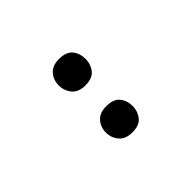

<svg xmlns="http://www.w3.org/2000/svg" viewBox="20 -956 549 549"><g transform="rotate(45 294.0 -682.0)"><path d="M145 -682Q145 -711 160.5 -723.5Q176 -736 198 -736Q220 -736 236 -723.5Q252 -711 252 -682Q252 -655 236 -641.5Q220 -628 198 -628Q176 -628 160.5 -641.5Q145 -655 145 -682ZM336 -682Q336 -711 351.5 -723.5Q367 -736 389 -736Q410 -736 426 -723.5Q442 -711 442 -682Q442 -655 426 -641.5Q410 -628 389 -628Q367 -628 351.5 -641.5Q336 -655 336 -682Z"/></g></svg>

Font: Noto Sans Bengali Medium
Style: Regular
Weight: 500
Designer: Jelle Bosma - Monotype Design Team
Foundry: Monotype Imaging Inc.
Version: Version 2.003; ttfautohint (v1.8.4.7-5d5b)